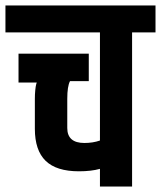

<svg xmlns="http://www.w3.org/2000/svg" viewBox="-55 -685 591 705"><path d="M192 -322V-215Q192 -160 255 -160Q286 -160 312 -169V-566H-35V-665H516V-566H430V0H312V-65Q280 -56 235 -56Q152 -56 112.5 -94.5Q73 -133 73 -212V-322Q73 -339 74.5 -354Q76 -369 78 -376L80 -382H13V-488H271V-387H202Q192 -368 192 -322Z"/></svg>

Font: Khand ExtraBold
Style: Regular
Weight: 800
Designer: Sanchit Sawaria and Jyotish Sonowal (Devanagari), Satya Rajpurohit (Latin)
Foundry: Indian Type Foundry
Version: Version 2.000;PS 1.0;hotconv 1.0.79;makeotf.lib2.5.61930